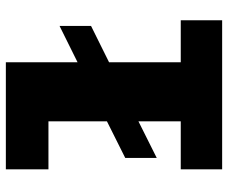

<svg xmlns="http://www.w3.org/2000/svg" viewBox="-80 -680 761 640"><g transform="rotate(-90 300.0 -360.5)"><path d="M55 0V-138H215V-279L93 -218V-323L215 -384V-579H55V-721H412V-482L533 -542V-437L412 -377V-138H552V0Z"/></g></svg>

Font: Chivo Mono Medium Black
Style: Regular
Weight: 900
Monospace: yes
Version: Version 1.008